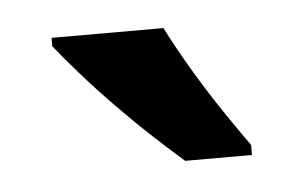

<svg xmlns="http://www.w3.org/2000/svg" viewBox="-28 -801 362 229"><g transform="rotate(-5 153.0 -686.0)"><path d="M174 -766Q185 -744 201.5 -716Q218 -688 235.5 -662Q253 -636 266 -618V-606H186Q171 -619 150.5 -638Q130 -657 108.5 -679Q87 -701 69 -721.5Q51 -742 40 -756V-766Z"/></g></svg>

Font: Noto Sans Khmer Condensed SemiBold
Style: Regular
Weight: 600
Width: 3
Designer: Danh Hong and the Monotype Design Team
Foundry: Monotype Imaging Inc.
Version: Version 2.004